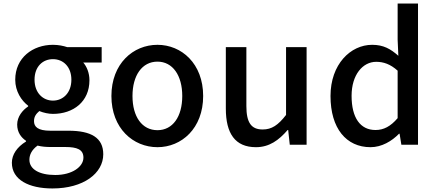

<svg xmlns="http://www.w3.org/2000/svg" viewBox="-20 -817 2466 1084"><path d="M276 247C452 247 563 161 563 54C563 -39 495 -79 366 -79H264C194 -79 172 -101 172 -133C172 -160 185 -175 202 -190C226 -180 255 -174 279 -174C394 -174 485 -243 485 -364C485 -405 470 -441 450 -464H554V-551H359C338 -558 310 -564 279 -564C165 -564 66 -491 66 -367C66 -301 101 -249 139 -220V-216C107 -195 77 -158 77 -114C77 -70 99 -41 127 -22V-18C76 13 47 56 47 102C47 198 143 247 276 247ZM279 -249C222 -249 175 -293 175 -367C175 -441 221 -483 279 -483C337 -483 383 -440 383 -367C383 -293 336 -249 279 -249ZM292 171C201 171 146 138 146 85C146 57 159 29 192 5C215 11 240 13 266 13H349C415 13 451 27 451 73C451 124 388 171 292 171Z M869 14C1005 14 1127 -92 1127 -275C1127 -458 1005 -564 869 -564C732 -564 609 -458 609 -275C609 -92 732 14 869 14ZM869 -82C782 -82 728 -158 728 -275C728 -391 782 -469 869 -469C955 -469 1009 -391 1009 -275C1009 -158 955 -82 869 -82Z M1425 14C1500 14 1554 -25 1604 -83H1607L1616 0H1711V-551H1595V-168C1550 -110 1514 -86 1463 -86C1399 -86 1371 -124 1371 -218V-551H1255V-204C1255 -64 1307 14 1425 14Z M2072 14C2135 14 2192 -20 2233 -62H2236L2246 0H2340V-797H2225V-593L2229 -502C2185 -541 2145 -564 2081 -564C1959 -564 1846 -454 1846 -275C1846 -92 1935 14 2072 14ZM2100 -83C2014 -83 1965 -152 1965 -276C1965 -395 2028 -468 2104 -468C2145 -468 2184 -455 2225 -418V-150C2185 -103 2146 -83 2100 -83Z"/></svg>

Font: GenYoGothic2 TW M
Style: Regular
Weight: 500
Version: Version 2.100;PS 2.1;hotconv 16.6.51;makeotf.lib2.5.65220 DE